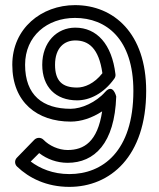

<svg xmlns="http://www.w3.org/2000/svg" viewBox="-20 -693 623 750"><path d="M281 -301C330 -301 384 -327 426 -385C430 -390 432 -397 431 -403C417 -521 358 -585 274 -585C202 -585 145 -528 145 -440C145 -353 198 -301 281 -301ZM281 -351C223 -351 195 -377 195 -440C195 -506 231 -535 274 -535C325 -535 366 -506 380 -407C348 -366 310 -351 281 -351ZM100 -62 133 -95C164 -71 203 -57 244 -57C349 -57 428 -133 434 -316C434 -316 422 -369 391 -334C355 -293 298 -268 256 -268C147 -268 78 -321 78 -440C78 -552 164 -623 273 -623C395 -623 501 -541 501 -338C501 -101 380 -13 251 -13C186 -13 136 -35 100 -62ZM46 -77C36 -67 37 -51 47 -42C93 2 161 37 251 37C410 37 551 -81 551 -338C551 -563 424 -673 273 -673C142 -673 28 -582 28 -440C28 -293 126 -218 256 -218C297 -218 339 -232 379 -258C361 -139 308 -107 244 -107C209 -107 172 -124 150 -147C139 -158 123 -156 114 -147Z"/></svg>

Font: Falling Sky
Style: ExtOu
Weight: 400
Designer: Paul D. Hunt
Foundry: Adobe Systems Incorporated
Version: Version 1.02